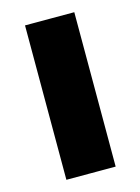

<svg xmlns="http://www.w3.org/2000/svg" viewBox="-87 -569 454 621"><g transform="rotate(-15 140.5 -258.5)"><path d="M58 0Q58 -128 58 -258.5Q58 -389 58 -517Q99 -517 141 -517Q183 -517 223 -517Q223 -389 223 -258.5Q223 -128 223 0Q183 0 141 0Q99 0 58 0Z"/></g></svg>

Font: Tilt Warp
Style: Regular
Weight: 400
Designer: Andy Clymer
Foundry: Andy Clymer
Version: Version 1.000